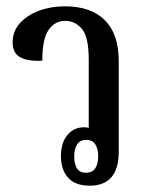

<svg xmlns="http://www.w3.org/2000/svg" viewBox="-20 -578 461 608"><path d="M264 10Q218 10 195.5 -15.5Q173 -41 173 -83Q173 -126 193.5 -150.5Q214 -175 246 -175Q255 -175 261 -173V-389Q261 -461 239.5 -486.5Q218 -512 186 -512Q154 -512 134 -483.5Q114 -455 114 -386Q71 -383 45.5 -396Q20 -409 20 -444Q20 -479 43 -504.5Q66 -530 103.5 -544Q141 -558 185 -558Q268 -558 312 -514Q356 -470 356 -385V-98Q356 10 264 10ZM252 -31Q273 -31 282 -45.5Q291 -60 291 -83Q291 -106 282 -120.5Q273 -135 253 -135Q233 -135 224 -120.5Q215 -106 215 -82Q215 -59 223.5 -45Q232 -31 252 -31Z"/></svg>

Font: Noto Serif Thai ExtraCondensed Medium
Style: Regular
Weight: 500
Width: 2
Designer: Monotype Design Team
Foundry: Monotype Imaging Inc.
Version: Version 2.002; ttfautohint (v1.8.4.7-5d5b)